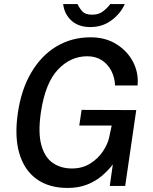

<svg xmlns="http://www.w3.org/2000/svg" viewBox="-20 -917 757 947"><path d="M313.5 10Q221 10 160.2 -34Q99.5 -78 75.2 -160.8Q51 -243.5 68 -359.5Q85 -476.5 134.8 -560.2Q184.5 -644 259.2 -688.5Q334 -733 427 -733Q500 -733 554.2 -699.2Q608.5 -665.5 636.5 -611.2Q664.5 -557 658.5 -495.5H547.5Q546 -534 529.5 -566.8Q513 -599.5 482.8 -619.5Q452.5 -639.5 410.5 -639.5Q327.5 -639.5 265.2 -573.2Q203 -507 181.5 -362Q167 -261 184.2 -200.2Q201.5 -139.5 241.2 -112.8Q281 -86 334.5 -86Q386.5 -86 425.2 -110.5Q464 -135 487.8 -170.8Q511.5 -206.5 518.5 -239.5L531 -298H371L382.5 -375L652 -374L597.5 0H521.5L536.5 -106Q514 -76.5 483 -50Q452 -23.5 410 -6.8Q368 10 313.5 10ZM425.5 -783.5Q367.5 -783.5 332.5 -815.2Q297.5 -847 291.5 -897H362.5Q369.5 -880 385 -862.2Q400.5 -844.5 434.5 -844.5Q467 -844.5 488.5 -861.2Q510 -878 524 -897H595.5Q575 -850.5 530.2 -817Q485.5 -783.5 425.5 -783.5Z"/></svg>

Font: Public Sans Medium
Style: Italic
Weight: 500
Italic angle: -8°
Designer: The Public Sans project authors (U.S. Web Design System). Libre Franklin designed by Pablo Impallari and Rodrigo Fuenzal
Version: Version 1.007; ttfautohint (v1.8.1) -l 8 -r 50 -G 200 -x 14 